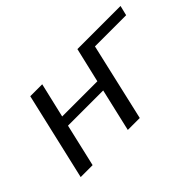

<svg xmlns="http://www.w3.org/2000/svg" viewBox="-72 -675 910 910"><g transform="rotate(-45 383.5 -220.0)"><path d="M162.1 -439.9H242.2L201.2 -265.1H437L478 -439.9H767.1L754.9 -390.1H545.9L456.1 0H376L425.8 -214.8H189.9L140.1 0H60.1Z"/></g></svg>

Font: Pfennig
Style: Italic
Weight: 500
Italic angle: -13°
Version: Version 20120410 ; ttfautohint (v0.8)